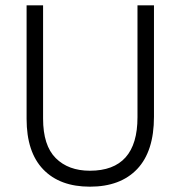

<svg xmlns="http://www.w3.org/2000/svg" viewBox="-20 -694 679 722"><path d="M559 -255Q559 -125 496 -58.5Q433 8 318 8Q205 8 142.5 -57Q80 -122 80 -247V-674H142V-248Q142 -147 189.5 -99.5Q237 -52 318 -52Q497 -52 497 -253V-674H559Z"/></svg>

Font: Hind Siliguri Light
Style: Regular
Weight: 300
Designer: Jyotish Sonowal
Foundry: Indian Type Foundry
Version: Version 1.001;PS 1.0;hotconv 1.0.86;makeotf.lib2.5.63406; tt